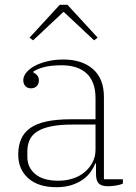

<svg xmlns="http://www.w3.org/2000/svg" viewBox="-20 -768 567 800"><path d="M215 12Q140 12 98 -25Q56 -62 56 -124Q56 -161 68 -188.5Q80 -216 106 -234.5Q132 -253 174 -262Q216 -271 275 -271H378V-359Q378 -427 341.5 -461.5Q305 -496 237 -496Q191 -496 162 -488Q133 -480 118 -469V-467Q128 -462 135 -454Q142 -446 142 -433Q142 -418 133 -409Q124 -400 109 -400Q95 -400 86 -409Q77 -418 77 -434Q77 -450 89.5 -465.5Q102 -481 124 -493Q146 -505 177 -512.5Q208 -520 244 -520Q322 -520 367.5 -480Q413 -440 413 -364V-21H492V-3Q482 2 463.5 5Q445 8 430 8Q403 8 391.5 -3.5Q380 -15 380 -43V-87H377Q370 -69 357.5 -51.5Q345 -34 325.5 -20Q306 -6 278.5 3Q251 12 215 12ZM223 -15Q256 -15 284.5 -24.5Q313 -34 333.5 -51.5Q354 -69 366 -92.5Q378 -116 378 -144V-249H282Q229 -249 193 -241.5Q157 -234 135 -220Q113 -206 103.5 -185Q94 -164 94 -137V-114Q94 -70 127 -42.5Q160 -15 223 -15ZM103 -611 229 -748H261L387 -611L372 -600L245 -719L118 -600Z"/></svg>

Font: IBM Plex Serif ExtraLight
Style: Regular
Weight: 200
Designer: Mike Abbink, Paul van der Laan, Pieter van Rosmalen
Foundry: Bold Monday
Version: Version 2.5